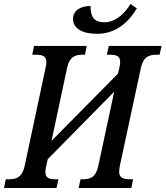

<svg xmlns="http://www.w3.org/2000/svg" viewBox="-50 -945 832 965"><path d="M438 -775C533 -775 597 -834 638 -903L606 -925C580 -882 534 -833 474 -833C422 -833 405 -861 405 -915C355 -915 317 -892 317 -850C317 -801 365 -775 438 -775ZM-30 0H234L244 -44H230C198 -44 178 -50 178 -81C178 -88 180 -99 182 -110L190 -145L524 -484L444 -111C432 -54 404 -44 367 -44H355L345 0H610L619 -44H603C571 -44 549 -51 549 -81C549 -88 550 -99 552 -110L658 -603C670 -660 700 -670 737 -670H752L762 -714H497L487 -670H502C534 -670 554 -664 554 -633C554 -626 552 -615 550 -604L543 -575L209 -237L287 -603C299 -659 326 -670 365 -670H377L386 -714H121L112 -670H129C161 -670 183 -664 183 -634C183 -625 182 -615 179 -604L74 -111C62 -55 33 -44 -4 -44H-21Z"/></svg>

Font: Noto Serif Condensed Medium
Style: Italic
Weight: 500
Width: 3
Italic angle: -12°
Designer: Monotype Design Team
Foundry: Monotype Imaging Inc.
Version: Version 2.013